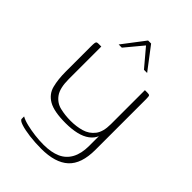

<svg xmlns="http://www.w3.org/2000/svg" viewBox="-201 -653 853 853"><g transform="rotate(45 225.0 -227.0)"><path d="M219 111Q180 111 144.5 106.5Q109 102 86.5 94.5Q64 87 64 78V63Q80 72 105 78Q130 84 158 87.5Q186 91 214 91Q262 91 294.5 76.5Q327 62 344 30.5Q361 -1 361 -49V-110Q353 -90 333 -75Q313 -60 283 -53Q253 -46 215 -46Q142 -46 107.5 -66Q73 -86 63.5 -123Q54 -160 54 -209V-366Q54 -381 55 -388Q56 -395 59 -397Q62 -399 69 -399H87Q87 -373 87 -347.5Q87 -322 87 -297Q87 -272 87 -246.5Q87 -221 87 -195Q87 -138 106.5 -111Q126 -84 157.5 -76.5Q189 -69 224 -69Q260 -69 291 -78Q322 -87 341.5 -112Q361 -137 361 -185V-399H376Q387 -399 390 -396Q393 -393 393 -375V-56Q393 32 350 71.5Q307 111 219 111ZM135 -460 215 -565H234L314 -460H294L224 -543L155 -460Z"/></g></svg>

Font: Genos Thin ExtraLight
Style: Regular
Weight: 250
Version: Version 1.010